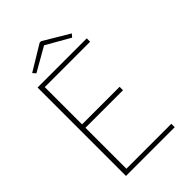

<svg xmlns="http://www.w3.org/2000/svg" viewBox="-229 -867 958 958"><g transform="rotate(-45 250.0 -387.5)"><path d="M74 0V-624H421V-600H101V-337H366V-313H101V-24H418V0ZM120 -678 106 -694 240 -775H250L386 -694L372 -678L246 -750Z"/></g></svg>

Font: Inconsolata ExtraLight
Style: Regular
Weight: 200
Monospace: yes
Designer: Raph Levien, Cyreal, Brenton Simpson
Foundry: Raph Levien, Cyreal, Google
Version: Version 3.001; ttfautohint (v1.8.2.53-6de2)